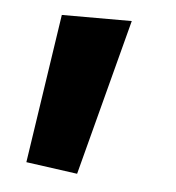

<svg xmlns="http://www.w3.org/2000/svg" viewBox="-34 -180 321 350"><g transform="rotate(5 127.0 -5.0)"><path d="M25 125 66 -148H194L119 138Z"/></g></svg>

Font: Murecho Medium
Style: Regular
Weight: 500
Designer: Neil Summerour
Foundry: Positype
Version: Version 1.010; ttfautohint (v1.8.3)